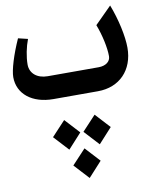

<svg xmlns="http://www.w3.org/2000/svg" viewBox="-104 -566 908 1143"><g transform="rotate(-10 350.0 5.0)"><path d="M213 0H482C613 0 700 -90 700 -225C700 -294 677 -400 642 -490L541 -389C566 -324 583 -246 583 -194C583 -162 554 -140 511 -140H203C139 -140 97 -176 97 -229C97 -276 109 -335 126 -379L68 -393C27 -302 0 -213 0 -170C0 -68 85 0 213 0ZM254 313 336 223 254 134 171 223ZM438 313 520 223 438 134 355 223ZM344 500 426 410 344 321 261 410Z"/></g></svg>

Font: Kawkab Mono
Style: Bold
Weight: 700
Monospace: yes
Designer: Abdullah Arif
Foundry: Abdullah Arif
Version: Version 1.000;PS 000.500;hotconv 1.0.88;makeotf.lib2.5.64775